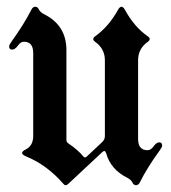

<svg xmlns="http://www.w3.org/2000/svg" viewBox="-20 -543 511 573"><path d="M7.3 0ZM463.9 -108.4Q463.9 -104 456.1 -93.3Q418.5 -41.5 397.5 1Q393.1 9.8 386 9.8Q378.9 9.8 375 1.5Q371.1 -6.8 359.4 -12.7Q310.5 -37.1 296.9 -85.4Q294.4 -92.3 291.5 -92.3Q288.6 -92.3 285.6 -89.4L183.6 5.9Q179.2 9.8 175.8 9.8Q172.4 9.8 169.4 5.9Q120.6 -50.3 59.1 -75.7Q45.9 -81.1 45.9 -86.4Q45.9 -91.8 57.1 -97.2Q79.1 -108.4 79.1 -137.2V-384.8Q79.1 -418.5 51.3 -418.5Q41.5 -418.5 33.2 -406.7Q24.9 -395 16.1 -395Q7.3 -395 7.3 -404.8Q7.3 -409.2 15.1 -419.9Q52.2 -471.7 73.7 -514.2Q78.1 -522.9 85.2 -522.9Q92.3 -522.9 96.2 -514.6Q100.1 -506.3 111.8 -500.5Q178.2 -467.3 178.2 -393.6V-126Q178.2 -119.1 183.1 -115.7Q213.4 -95.2 229 -75.7Q231 -73.2 233.6 -73.2Q236.3 -73.2 238.8 -75.7L284.7 -118.7Q293 -126.5 293 -136.7V-363.3Q293 -397.5 263.7 -418.5Q258.3 -422.4 258.3 -426.5Q258.3 -430.7 264.6 -435.1Q304.7 -463.9 332.5 -514.2Q337.4 -522.9 342.5 -522.9Q347.7 -522.9 352.5 -514.2Q381.3 -461.9 420.4 -435.1Q426.8 -430.7 426.8 -426.5Q426.8 -422.4 421.4 -418.5Q392.1 -397.9 392.1 -363.3V-128.4Q392.1 -94.7 420.4 -94.7Q430.2 -94.7 438.5 -106.4Q446.8 -118.2 455.3 -118.2Q463.9 -118.2 463.9 -108.4Z"/></svg>

Font: UnifrakturMaguntia
Style: Book
Weight: 400
Designer: j. 'mach' wust, Gerrit Ansmann, Georg Duffner, based on a font by Peter Wiegel, original typeface by Carl Albert Fahrenw
Version: Version 2017-03-19